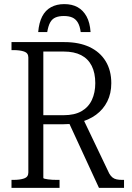

<svg xmlns="http://www.w3.org/2000/svg" viewBox="-20 -915 644 935"><path d="M293 -895Q256 -895 228.5 -880Q201 -865 185.5 -835Q170 -805 166 -759H210Q215 -789 224.5 -806Q234 -823 250.5 -830Q267 -837 291 -837Q315 -837 331.5 -830Q348 -823 358.5 -806Q369 -789 373 -759H421Q418 -805 401.5 -835Q385 -865 358 -880Q331 -895 293 -895ZM312 -325 462 0H584V-39H575Q560 -39 548 -41.5Q536 -44 527.5 -51Q519 -58 512 -70L383 -340ZM191 -49V-664H290Q341 -664 375 -646.5Q409 -629 426.5 -594.5Q444 -560 444 -510Q444 -464 427.5 -428.5Q411 -393 377 -373.5Q343 -354 290 -354H171V-310H290Q304 -310 316 -311Q328 -312 340 -314Q352 -316 363 -318Q412 -330 447.5 -356Q483 -382 502.5 -421Q522 -460 522 -510Q522 -572 494.5 -617Q467 -662 416 -686Q365 -710 294 -710H36V-671H46Q77 -671 97.5 -664Q118 -657 118 -635V-75Q118 -53 97.5 -46Q77 -39 46 -39H36V0H270V-39H259Q248 -39 236 -39.5Q224 -40 214 -41.5Q204 -43 197.5 -44.5Q191 -46 191 -49Z"/></svg>

Font: Roboto Serif 28pt Condensed Light
Style: Regular
Weight: 300
Width: 3
Designer: Greg Gazdowicz
Foundry: Commercial Type
Version: Version 1.008